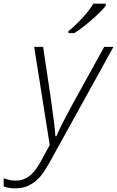

<svg xmlns="http://www.w3.org/2000/svg" viewBox="-126 -786 638 1046"><path d="M60.1 -530.8H108.9L148.9 -263.2Q173.8 -91.8 175.8 -43.9H181.2Q202.1 -95.2 272 -223.1L441.9 -530.8H492.2L144 99.1Q108.9 161.1 84.2 186Q59.6 210.9 28.6 225.6Q-2.4 240.2 -43 240.2Q-76.2 240.2 -106 230V185.1Q-71.3 198.2 -39.1 198.2Q0 198.2 32.7 174.1Q65.4 149.9 96.2 93.8Q127 37.6 145 3.9ZM246.6 -616.2Q278.8 -641.1 320.1 -685.5Q361.3 -730 383.3 -766.1H450.2V-754.9Q425.3 -722.7 373.3 -677.5Q321.3 -632.3 279.3 -606H246.6Z"/></svg>

Font: CAA NEO Sans Light
Style: Italic
Weight: 300
Italic angle: -12°
Version: Version 1.10